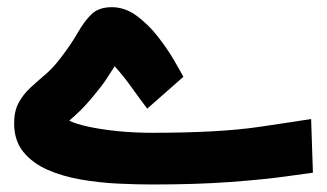

<svg xmlns="http://www.w3.org/2000/svg" viewBox="-20 -504 892 524"><path d="M381.8 -207.5Q360.4 -235.8 339.1 -265.6Q317.9 -295.4 293 -323.2Q280.8 -304.2 269.8 -287.4Q258.8 -270.5 238.8 -246.6Q214.4 -216.8 196.8 -200Q179.2 -183.1 168.9 -174.8Q186 -166 220.5 -158.4Q254.9 -150.9 300.3 -146.2Q345.7 -141.6 394.5 -141.6Q578.1 -141.6 687.3 -157.7Q796.4 -173.8 829.1 -179.2L834 -32.7Q815.4 -30.3 757.8 -22.2Q700.2 -14.2 608.6 -7.3Q517.1 -0.5 395.5 -0.5Q352.5 -0.5 302 -2.9Q251.5 -5.4 201.4 -13.9Q151.4 -22.5 110.1 -40.5Q68.8 -58.6 43.7 -89.4Q18.6 -120.1 18.6 -167.5Q18.6 -200.7 30.8 -223.4Q43 -246.1 62.5 -264.2Q82 -282.2 103.5 -300.5Q125 -318.8 143.1 -342.8Q173.8 -382.3 192.1 -414.6Q210.4 -446.8 230.2 -465.6Q250 -484.4 285.2 -484.4Q321.3 -484.4 353.3 -460.7Q385.3 -437 411.1 -403.8Q437 -370.6 454.8 -339.8Q472.7 -309.1 480.5 -294.4Z"/></svg>

Font: Vazir Black FD-WOL-UI
Style: Black-FD-WOL-UI
Weight: 900
Designer: Saber Rastikerdar
Foundry: Saber Rastikerdar
Version: Version 30.0.0